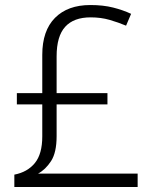

<svg xmlns="http://www.w3.org/2000/svg" viewBox="-20 -743 611 763"><path d="M339 -723Q390 -723 429.5 -713Q469 -703 501 -688L481 -641Q450 -654 415.5 -664Q381 -674 340 -674Q273 -674 239 -636.5Q205 -599 205 -519V-373H407V-328H205V-202Q205 -137 183 -103Q161 -69 131 -53H527V0H37V-49Q89 -59 118.5 -95Q148 -131 148 -201V-328H47V-373H148V-525Q148 -621 198.5 -672Q249 -723 339 -723Z"/></svg>

Font: RS Noto Sans Light
Style: Regular
Weight: 300
Designer: Monotype Design Team
Foundry: Monotype Imaging Inc.
Version: Version 3.10